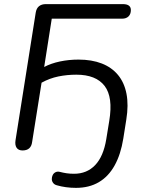

<svg xmlns="http://www.w3.org/2000/svg" viewBox="-20 -725 709 934"><path d="M349.3 188.9Q324.6 188.9 300.8 185.6Q277 182.3 258 176.7Q245.3 173.8 238.8 165.2Q232.2 156.7 232 146.4Q231.8 136.2 236.2 127Q240.6 117.7 249.9 112.9Q259.3 108.1 271 111.1Q286.6 115.2 303.6 117.8Q320.5 120.3 340.3 120.3Q402.8 120.3 443.1 78Q483.3 35.7 497 -48.1L511.5 -137.2Q530.7 -252.5 488.8 -307.1Q446.9 -361.7 351.2 -361.7Q306.7 -361.7 264.1 -353.1Q221.6 -344.4 182.2 -322.7L136.3 -34.3Q133.9 -14.4 122.3 -3.7Q110.6 6.9 89.7 6.9Q69.9 6.9 60.9 -6.1Q52 -19.2 55.4 -42L153.8 -663.7Q157.2 -684.6 169.8 -694.8Q182.5 -705 202.9 -705H578.2Q597.2 -705 606.9 -697.7Q616.6 -690.4 616.6 -676.3Q616.6 -656.4 605.2 -645.2Q593.8 -634.1 573.8 -634.1H231.8L194.9 -399.2Q228.7 -416.9 271.7 -426Q314.7 -435.1 362 -435.1Q426.4 -435.1 475 -416.2Q523.6 -397.2 554.1 -360.3Q584.7 -323.4 595.3 -268.8Q605.9 -214.1 594.4 -143.2L579.8 -51Q567.4 26.4 537.5 80Q507.7 133.7 460.6 161.3Q413.6 188.9 349.3 188.9Z"/></svg>

Font: Nunito ExtraLight
Style: Italic
Weight: 200
Italic angle: -9°
Designer: Vernon Adams
Foundry: Vernon Adams
Version: Version 3.602